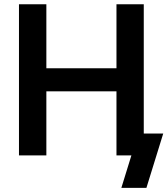

<svg xmlns="http://www.w3.org/2000/svg" viewBox="-20 -748 806 924"><path d="M71.3 0V-727.5H203.1V-419.4H540.5V-727.5H671.9V0H540.5V-308.6H203.1V0ZM564 156.2 612.3 0H574.7V-105.5H765.6L684.6 156.2Z"/></svg>

Font: Inter Semi Bold
Style: Regular
Weight: 600
Designer: Rasmus Andersson
Foundry: rsms
Version: Version 4.000;git-e0f93cc